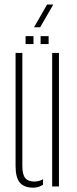

<svg xmlns="http://www.w3.org/2000/svg" viewBox="-20 -838 344 863"><path d="M50 -92V-600H80.5V-91Q80.5 -54 93.2 -38Q106 -22 134 -22Q155.5 -22 173.5 -32.5V-8Q154.5 5.5 129 5.5Q88.5 5.5 69.2 -17.2Q50 -40 50 -92ZM214.5 0V-600H245V0ZM162.5 -640V-675.5H198.5V-640ZM95 -640V-675.5H130.5V-640ZM133 -715.5 191.5 -817.5H219.5L160.5 -715.5Z"/></svg>

Font: Big Shoulders Stencil Display Thin ExtraLight
Style: Regular
Weight: 250
Version: Version 2.001